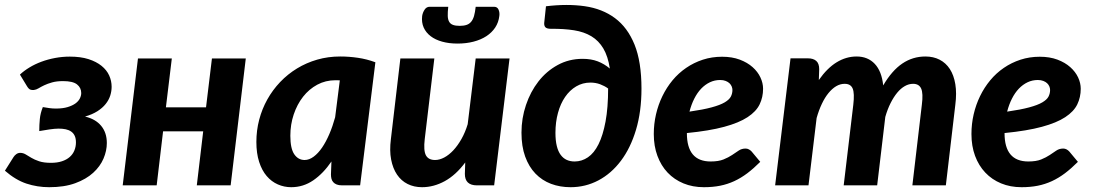

<svg xmlns="http://www.w3.org/2000/svg" viewBox="-38 -753 4444 780"><path d="M43 -450Q59.5 -465.5 81.8 -479Q104 -492.5 130.2 -502.2Q156.5 -512 186 -517.5Q215.5 -523 245.5 -523Q289.5 -523 321.5 -512.8Q353.5 -502.5 374.5 -485.5Q395.5 -468.5 405.5 -446.5Q415.5 -424.5 415.5 -400.5Q415.5 -382.5 409.8 -364.5Q404 -346.5 391.2 -330.5Q378.5 -314.5 357.8 -301.2Q337 -288 307.5 -279.5Q350 -269.5 373 -241.8Q396 -214 396 -172Q396 -140.5 382.5 -108.8Q369 -77 340.5 -51Q312 -25 267.8 -8.8Q223.5 7.5 162 7.5Q113.5 7.5 69.2 -7.2Q25 -22 -18 -59.5L17 -115Q21 -121.5 28.2 -126.8Q35.5 -132 44 -132Q56 -132 66.2 -125.8Q76.5 -119.5 89.5 -111.8Q102.5 -104 121.2 -97.8Q140 -91.5 169 -91.5Q194.5 -91.5 213.5 -97.8Q232.5 -104 245.2 -115.2Q258 -126.5 264.2 -141.8Q270.5 -157 270.5 -174.5Q270.5 -190.5 265.5 -201.2Q260.5 -212 251.2 -218.5Q242 -225 229 -227.8Q216 -230.5 200.5 -230.5Q185 -230.5 162.8 -227.2Q140.5 -224 121.5 -220.5Q121.5 -246 123.8 -269.5Q126 -293 136 -318Q149.5 -315.5 162.5 -313.8Q175.5 -312 189 -312Q217 -312 236.8 -318Q256.5 -324 268.8 -333Q281 -342 286.5 -353.2Q292 -364.5 292 -375Q292 -396.5 275 -410Q258 -423.5 218.5 -423.5Q192 -423.5 173.5 -418.2Q155 -413 141.5 -406.5Q128 -400 118.5 -394.2Q109 -388.5 100 -387.5Q91.5 -386.5 85 -389Q78.5 -391.5 71.5 -403L43 -450Z M960.5 -515.5 899 0H761.5L787.5 -219.5H624.5L598.5 0H460.5L522.5 -515.5H660L636 -317H799L823 -515.5Z M1425 0H1351.5Q1338.5 0 1329.8 -3.5Q1321 -7 1315.8 -13Q1310.5 -19 1308.5 -27Q1306.5 -35 1306.5 -44.5L1308.5 -97Q1275.5 -48.5 1234.8 -20.5Q1194 7.5 1145 7.5Q1116.5 7.5 1090.8 -3.8Q1065 -15 1045.5 -37.8Q1026 -60.5 1014.8 -95.2Q1003.5 -130 1003.5 -176.5Q1003.5 -223 1015 -266.8Q1026.5 -310.5 1048 -349Q1069.5 -387.5 1100.2 -419.8Q1131 -452 1168.8 -475Q1206.5 -498 1250.8 -510.8Q1295 -523.5 1344 -523.5Q1380 -523.5 1416 -518.2Q1452 -513 1487 -500ZM1199.5 -103Q1218 -103 1236.2 -116.5Q1254.5 -130 1270.5 -153.5Q1286.5 -177 1300 -208.5Q1313.5 -240 1323.5 -276.5L1342.5 -426.5Q1337.5 -427 1333 -427Q1328.5 -427 1324.5 -427Q1284.5 -427 1251 -409Q1217.5 -391 1193.2 -360Q1169 -329 1155.2 -288Q1141.5 -247 1141.5 -201.5Q1141.5 -149.5 1157.5 -126.2Q1173.5 -103 1199.5 -103Z M1544 0ZM1726.5 -515.5 1687.5 -188Q1682 -141.5 1692.2 -122.2Q1702.5 -103 1729.5 -103Q1747.5 -103 1766.8 -113.2Q1786 -123.5 1803.8 -142.5Q1821.5 -161.5 1836.8 -188.5Q1852 -215.5 1862 -248.5L1894.5 -515.5H2032L1969.5 0H1899.5Q1850.5 0 1850.5 -46.5L1852 -93Q1814 -42 1769 -17.2Q1724 7.5 1676.5 7.5Q1644 7.5 1618 -5.5Q1592 -18.5 1575 -43.5Q1558 -68.5 1551 -104.8Q1544 -141 1550 -188L1588.5 -515.5ZM1829.5 -648Q1846 -648 1857.2 -651.8Q1868.5 -655.5 1876 -664.5Q1883.5 -673.5 1887.8 -688.2Q1892 -703 1894.5 -725.5H1969Q1982.5 -725.5 1987.5 -713.5Q1992.5 -701.5 1990.5 -688Q1987.5 -662 1973.8 -641.2Q1960 -620.5 1937.8 -606Q1915.5 -591.5 1885.8 -583.8Q1856 -576 1821 -576Q1786 -576 1758.2 -583.8Q1730.5 -591.5 1711.5 -606Q1692.5 -620.5 1683.2 -641.2Q1674 -662 1677 -688Q1679 -701.5 1686.8 -713.5Q1694.5 -725.5 1707.5 -725.5H1783Q1780.5 -703 1781 -688.2Q1781.5 -673.5 1786.8 -664.5Q1792 -655.5 1802.5 -651.8Q1813 -648 1829.5 -648Z M2180 -727.5Q2266 -738 2337.5 -727.8Q2409 -717.5 2460.2 -679.5Q2511.5 -641.5 2539.8 -571.8Q2568 -502 2568 -393Q2568 -300 2545.8 -225.8Q2523.5 -151.5 2484.5 -99.8Q2445.5 -48 2393 -20.2Q2340.5 7.5 2280 7.5Q2237 7.5 2200.5 -6.2Q2164 -20 2137.2 -47.8Q2110.5 -75.5 2095.5 -117Q2080.5 -158.5 2080.5 -214Q2080.5 -272.5 2098.8 -326.5Q2117 -380.5 2149.5 -422.2Q2182 -464 2227.8 -489Q2273.5 -514 2329 -514Q2363.5 -514 2390.2 -503.8Q2417 -493.5 2439.5 -474.5Q2432 -524 2413.2 -555.8Q2394.5 -587.5 2364.8 -605.5Q2335 -623.5 2294 -630Q2253 -636.5 2200 -636Q2182.5 -636 2176.8 -643.2Q2171 -650.5 2173.5 -666ZM2296.5 -97Q2325.5 -97 2350.5 -114Q2375.5 -131 2393.5 -167Q2411.5 -203 2422 -259.2Q2432.5 -315.5 2432.5 -393.5Q2418 -404 2399.8 -410.8Q2381.5 -417.5 2360.5 -417.5Q2329 -417.5 2302.8 -402Q2276.5 -386.5 2257.8 -359.2Q2239 -332 2228.8 -294.5Q2218.5 -257 2218.5 -213.5Q2218.5 -182 2224 -159.8Q2229.5 -137.5 2239.8 -123.8Q2250 -110 2264.2 -103.5Q2278.5 -97 2296.5 -97Z M3062 -392.5Q3062 -358 3048 -329Q3034 -300 2999 -277Q2964 -254 2904 -237.8Q2844 -221.5 2752.5 -212.5V-211.5Q2752.5 -97 2849 -97Q2881 -97 2901.2 -105.2Q2921.5 -113.5 2936 -123.2Q2950.5 -133 2962.8 -141.2Q2975 -149.5 2991 -149.5Q2998 -149.5 3004.2 -146.2Q3010.5 -143 3015.5 -137.5L3050.5 -95.5Q3023.5 -68.5 2998 -49.2Q2972.5 -30 2945 -17.2Q2917.5 -4.5 2887.5 1.5Q2857.5 7.5 2821.5 7.5Q2776 7.5 2738.5 -8Q2701 -23.5 2674.2 -51.8Q2647.5 -80 2632.8 -119.8Q2618 -159.5 2618 -208.5Q2618 -249.5 2627 -288.5Q2636 -327.5 2653 -362.5Q2670 -397.5 2694.2 -426.8Q2718.5 -456 2749.5 -477.2Q2780.5 -498.5 2817.2 -510.5Q2854 -522.5 2895.5 -522.5Q2936 -522.5 2967.2 -510.8Q2998.5 -499 3019.5 -480.2Q3040.5 -461.5 3051.2 -438.5Q3062 -415.5 3062 -392.5ZM2887.5 -428Q2865.5 -428 2846 -418.8Q2826.5 -409.5 2810.5 -392.8Q2794.5 -376 2782.5 -352.2Q2770.5 -328.5 2763 -299.5Q2818.5 -307.5 2852.8 -316.8Q2887 -326 2905.8 -337Q2924.5 -348 2931 -360.5Q2937.5 -373 2937.5 -387.5Q2937.5 -394.5 2934.5 -401.8Q2931.5 -409 2925.5 -414.8Q2919.5 -420.5 2910 -424.2Q2900.5 -428 2887.5 -428Z M3111 0 3173.5 -516H3244.5Q3266 -516 3278 -505.5Q3290 -495 3290 -472L3288.5 -428Q3322.5 -476.5 3361 -500Q3399.5 -523.5 3442 -523.5Q3487.5 -523.5 3515.8 -493.5Q3544 -463.5 3550 -406Q3585.5 -466.5 3627.8 -495Q3670 -523.5 3721.5 -523.5Q3754 -523.5 3779.2 -510.5Q3804.5 -497.5 3820.8 -472.5Q3837 -447.5 3843 -411Q3849 -374.5 3843 -327.5L3804.5 0H3668.5L3707 -327.5Q3713 -374 3704.2 -393.2Q3695.5 -412.5 3671.5 -412.5Q3654 -412.5 3637.8 -403.2Q3621.5 -394 3607 -376.5Q3592.5 -359 3580 -334.2Q3567.5 -309.5 3558.5 -278L3525.5 0H3389.5L3428.5 -327.5Q3434 -374 3426 -393.2Q3418 -412.5 3393.5 -412.5Q3375.5 -412.5 3359 -402.8Q3342.5 -393 3327.8 -375Q3313 -357 3300.8 -331.2Q3288.5 -305.5 3279.5 -273.5L3246.5 0Z M4352.5 -392.5Q4352.5 -358 4338.5 -329Q4324.5 -300 4289.5 -277Q4254.5 -254 4194.5 -237.8Q4134.5 -221.5 4043 -212.5V-211.5Q4043 -97 4139.5 -97Q4171.5 -97 4191.8 -105.2Q4212 -113.5 4226.5 -123.2Q4241 -133 4253.2 -141.2Q4265.5 -149.5 4281.5 -149.5Q4288.5 -149.5 4294.8 -146.2Q4301 -143 4306 -137.5L4341 -95.5Q4314 -68.5 4288.5 -49.2Q4263 -30 4235.5 -17.2Q4208 -4.5 4178 1.5Q4148 7.5 4112 7.5Q4066.5 7.5 4029 -8Q3991.5 -23.5 3964.8 -51.8Q3938 -80 3923.2 -119.8Q3908.5 -159.5 3908.5 -208.5Q3908.5 -249.5 3917.5 -288.5Q3926.5 -327.5 3943.5 -362.5Q3960.5 -397.5 3984.8 -426.8Q4009 -456 4040 -477.2Q4071 -498.5 4107.8 -510.5Q4144.5 -522.5 4186 -522.5Q4226.5 -522.5 4257.8 -510.8Q4289 -499 4310 -480.2Q4331 -461.5 4341.8 -438.5Q4352.5 -415.5 4352.5 -392.5ZM4178 -428Q4156 -428 4136.5 -418.8Q4117 -409.5 4101 -392.8Q4085 -376 4073 -352.2Q4061 -328.5 4053.5 -299.5Q4109 -307.5 4143.2 -316.8Q4177.5 -326 4196.2 -337Q4215 -348 4221.5 -360.5Q4228 -373 4228 -387.5Q4228 -394.5 4225 -401.8Q4222 -409 4216 -414.8Q4210 -420.5 4200.5 -424.2Q4191 -428 4178 -428Z"/></svg>

Font: Lato Heavy
Style: Italic
Weight: 800
Italic angle: -7°
Designer: Lukasz Dziedzic
Foundry: tyPoland Lukasz Dziedzic
Version: Version 2.007; 2014-02-27